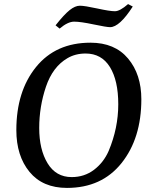

<svg xmlns="http://www.w3.org/2000/svg" viewBox="-20 -911 712 940"><path d="M607 -891 630 -879Q565 -778 519 -778Q502 -778 438 -791.5Q374 -805 343 -805Q312 -805 272 -771L252 -787Q294 -840 321 -861.5Q348 -883 371 -883Q394 -883 456 -869.5Q518 -856 542.5 -856Q567 -856 607 -891ZM308 9Q189 9 124.5 -69.5Q60 -148 60 -274Q60 -464 156.5 -583Q253 -702 423 -702Q542 -702 607 -624.5Q672 -547 672 -425Q672 -234 575 -112.5Q478 9 308 9ZM331 -44Q393 -44 440 -79.5Q487 -115 512 -172Q559 -284 559 -400.5Q559 -517 518 -583Q477 -649 399 -649Q349 -649 310 -626Q238 -584 205 -486.5Q172 -389 172 -284Q172 -179 213 -111.5Q254 -44 331 -44Z"/></svg>

Font: Poly
Style: Italic
Weight: 400
Italic angle: -10°
Designer: Nicolas Silva
Foundry: Jose Nicolas Silva Schwarzenberg
Version: Version 1.003